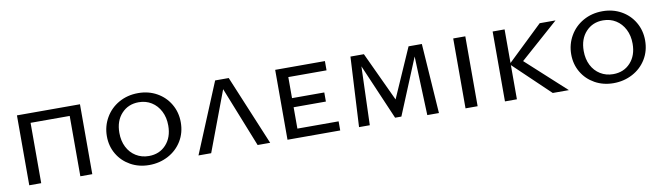

<svg xmlns="http://www.w3.org/2000/svg" viewBox="-32 -867 4368 1266"><g transform="rotate(-10 2152.0 -234.0)"><path d="M511 0H431V-404H169V0H89V-468H511Z M649 -229Q649 -296 681.5 -352.5Q714 -409 771.5 -441.5Q829 -474 901 -474Q970 -474 1025.5 -443Q1081 -412 1113 -357.5Q1145 -303 1145 -236Q1145 -166 1111.5 -111Q1078 -56 1020 -25Q962 6 892 6Q823 6 767.5 -25Q712 -56 680.5 -109.5Q649 -163 649 -229ZM1060 -229Q1060 -283 1038.5 -325Q1017 -367 979.5 -390.5Q942 -414 894 -414Q824 -414 779 -365.5Q734 -317 734 -237Q734 -183 755 -141.5Q776 -100 814 -76.5Q852 -53 900 -53Q971 -53 1015.5 -101.5Q1060 -150 1060 -229Z M1618 0 1458 -402 1307 0H1222L1416 -468H1507L1702 0Z M2171 -61V0H1818V-468H2151V-406H1895V-265H2111V-204H1895V-61Z M2754 0 2739 -395 2584 -20H2542L2382 -392L2369 0H2297L2322 -468H2412L2566 -138L2711 -468H2800L2832 0Z M3010 -468H3091V0H3010Z M3594 0 3354 -229V0H3274V-468H3354V-243L3589 -468H3695L3438 -241L3702 0Z M3758 -229Q3758 -296 3790.5 -352.5Q3823 -409 3880.5 -441.5Q3938 -474 4010 -474Q4079 -474 4134.5 -443Q4190 -412 4222 -357.5Q4254 -303 4254 -236Q4254 -166 4220.5 -111Q4187 -56 4129 -25Q4071 6 4001 6Q3932 6 3876.5 -25Q3821 -56 3789.5 -109.5Q3758 -163 3758 -229ZM4169 -229Q4169 -283 4147.5 -325Q4126 -367 4088.5 -390.5Q4051 -414 4003 -414Q3933 -414 3888 -365.5Q3843 -317 3843 -237Q3843 -183 3864 -141.5Q3885 -100 3923 -76.5Q3961 -53 4009 -53Q4080 -53 4124.5 -101.5Q4169 -150 4169 -229Z"/></g></svg>

Font: Ysabeau SC Medium
Style: Regular
Weight: 500
Designer: Christian Thalmann (Catharsis Fonts)
Version: Version 0.003